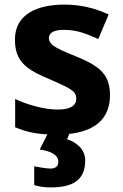

<svg xmlns="http://www.w3.org/2000/svg" viewBox="-20 -576 537 836"><path d="M408 -406 453 -513C391 -542 327 -556 261 -556C142 -556 45 -514 45 -404C45 -342 65 -308 102 -280C122 -265 152 -249 194 -232C223 -219 246 -209 264 -200C282 -191 295 -182 302 -175C309 -168 312 -158 312 -146C312 -115 285 -99 231 -99C168 -99 92 -123 46 -145V-22C99 1 148 10 226 10C362 10 459 -36 459 -162C459 -222 438 -257 401 -284C381 -299 350 -315 307 -332C259 -351 228 -366 214 -376C200 -386 193 -397 193 -410C193 -434 215 -446 259 -446C318 -446 361 -427 408 -406ZM272 30 285 0H191L153 75C207 83 234 101 234 128C234 148 222 158 199 158C183 158 142 151 129 148V230C151 237 175 240 200 240C294 240 351 211 351 122C351 74 312 43 272 30Z"/></svg>

Font: Passageway
Style: Regular
Weight: 700
Foundry: Ascender Corporation
Version: Version 1.11